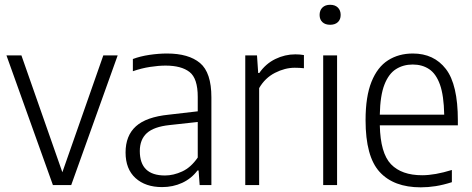

<svg xmlns="http://www.w3.org/2000/svg" viewBox="-20 -773 1971 802"><path d="M201 0 7 -541.5H69.5L240.5 -53.5L411.5 -541.5H471.5L277.5 0Z M657 8.5Q587.5 8.5 546 -29.2Q504.5 -67 504.5 -136Q504.5 -206.5 547.8 -245.5Q591 -284.5 685 -294L806 -308V-368.5Q806 -445.5 771.8 -472.2Q737.5 -499 671.5 -499Q642.5 -499 606.8 -493.5Q571 -488 535 -475.5V-526.5Q565.5 -538 604.2 -543.8Q643 -549.5 677.5 -549.5Q768 -549.5 815.5 -509.8Q863 -470 863 -366.5V0H814L809.5 -61H805Q779.5 -27 741 -9.2Q702.5 8.5 657 8.5ZM564 -142Q564 -40 669 -40Q704.5 -40 741 -56.8Q777.5 -73.5 806 -115V-263.5L687.5 -250.5Q622.5 -243.5 593.2 -216.8Q564 -190 564 -142Z M1004.5 0V-541.5H1053.5L1058.5 -468H1063Q1090 -507 1130.2 -526.5Q1170.5 -546 1213.5 -546Q1233 -546 1249.5 -543V-488Q1240 -489 1231 -489.5Q1222 -490 1211 -490Q1170.5 -490 1128.8 -468.8Q1087 -447.5 1062.5 -405V0Z M1330 0V-541.5H1388V0ZM1359 -669.5Q1338.5 -669.5 1326.8 -680.5Q1315 -691.5 1315 -710.5Q1315 -730 1326.8 -741.5Q1338.5 -753 1359 -753Q1379.5 -753 1391.2 -741.5Q1403 -730 1403 -710.5Q1403 -691.5 1391.2 -680.5Q1379.5 -669.5 1359 -669.5Z M1737.5 9.5Q1624.5 9.5 1565.8 -54.8Q1507 -119 1507 -271Q1507 -370 1531.8 -431.5Q1556.5 -493 1601 -521.2Q1645.5 -549.5 1704.5 -549.5Q1792.5 -549.5 1842.5 -484.8Q1892.5 -420 1892.5 -270V-249.5H1566.5Q1569 -133 1613.2 -87Q1657.5 -41 1743.5 -41Q1796.5 -41 1867.5 -63V-12Q1831.5 -0.5 1800 4.5Q1768.5 9.5 1737.5 9.5ZM1704 -503.5Q1664.5 -503.5 1634 -484.2Q1603.5 -465 1585.8 -419.5Q1568 -374 1566.5 -294H1835.5Q1834 -374 1817.8 -419.5Q1801.5 -465 1772.5 -484.2Q1743.5 -503.5 1704 -503.5Z"/></svg>

Font: Encode Sans SmCnd Lt
Style: Regular
Weight: 300
Width: 4
Designer: Multiple Designers
Foundry: Impallari Type
Version: Version 3.002; ttfautohint (v1.8.3) -l 8 -r 50 -G 200 -x 14 